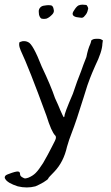

<svg xmlns="http://www.w3.org/2000/svg" viewBox="-36 -659 482 831"><path d="M307.6 -636.7Q312.5 -638.7 319.3 -638.7Q321.3 -638.7 323.2 -638.7Q333 -637.7 335.9 -637.7Q339.8 -637.7 342.8 -630.9Q345.7 -626 345.7 -621.1Q345.7 -619.1 344.7 -618.2Q341.8 -601.6 332 -591.8Q326.2 -584 322.3 -583Q320.3 -582 317.4 -582Q313.5 -582 308.6 -583Q278.3 -585 278.3 -599.6Q278.3 -606.4 289.1 -621.1Q299.8 -635.7 307.6 -636.7ZM156.2 -634.8Q167 -636.7 174.8 -636.7Q181.6 -636.7 185.5 -635.7Q194.3 -632.8 196.3 -618.2Q197.3 -615.2 197.3 -612.3Q197.3 -602.5 187.5 -593.8Q175.8 -582 164.1 -578.1Q159.2 -577.1 154.3 -577.1Q149.4 -577.1 144.5 -578.1Q136.7 -581.1 132.8 -595.7Q131.8 -601.6 131.8 -607.4Q131.8 -610.4 131.8 -613.3Q132.8 -621.1 137.7 -626Q144.5 -633.8 156.2 -634.8ZM354.5 -467.8Q356.4 -471.7 359.4 -484.4Q366.2 -489.3 371.1 -490.2Q375 -491.2 380.9 -491.2Q383.8 -491.2 385.7 -491.2Q395.5 -491.2 400.4 -489.3Q405.3 -487.3 409.2 -484.4Q408.2 -479.5 407.2 -469.7Q406.2 -435.5 376 -374Q361.3 -340.8 353.5 -320.3Q344.7 -299.8 326.2 -238.3Q293.9 -133.8 274.4 -84Q262.7 -54.7 253.9 -23.4Q239.3 42 199.2 84Q172.9 110.4 172.9 113.3Q172.9 117.2 152.3 129.9Q131.8 141.6 117.2 147.5Q98.6 152.3 80.1 152.3Q60.5 152.3 41 147.5Q19.5 140.6 5.9 132.8Q-8.8 124 -12.7 116.2Q-15.6 112.3 -15.6 109.4Q-15.6 104.5 -11.7 100.6Q-7.8 96.7 15.6 88.9Q39.1 81.1 44.9 84Q50.8 85.9 50.8 94.7Q50.8 103.5 62.5 109.4Q69.3 113.3 72.3 113.3Q76.2 113.3 85.9 110.4Q105.5 102.5 118.2 89.8Q131.8 76.2 150.4 46.9Q171.9 9.8 188.5 -23.4Q206.1 -55.7 206.1 -62.5Q206.1 -70.3 203.1 -72.3Q186.5 -88.9 165 -158.2Q88.9 -366.2 53.7 -440.4Q46.9 -456.1 46.9 -466.8Q46.9 -474.6 48.8 -476.6Q49.8 -477.5 60.5 -480.5Q75.2 -482.4 85.9 -476.6Q106.4 -468.8 144.5 -371.1Q183.6 -289.1 202.1 -234.4Q216.8 -203.1 225.6 -180.7Q237.3 -154.3 239.3 -152.3Q241.2 -150.4 243.2 -156.2Q241.2 -165 279.3 -252.9Q298.8 -311.5 314.5 -349.6Q324.2 -377.9 337.9 -412.1Q344.7 -447.3 354.5 -467.8Z"/></svg>

Font: Yahfie
Style: Heavy
Weight: 600
Designer: Joe Palazzolo
Foundry: jozolo LLC
Version: Version 001.000